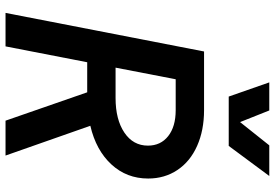

<svg xmlns="http://www.w3.org/2000/svg" viewBox="-166 -804 970 677"><g transform="rotate(90 318.5 -465.0)"><path d="M609 -503Q609 -427 559 -373Q509 -319 423 -299L528 0H405L305 -288H199L143 0H25L161 -700H368Q439 -700 494 -675.5Q549 -651 579 -606Q609 -561 609 -503ZM493 -502Q493 -547 459.5 -573.5Q426 -600 368 -600H259L218 -388H325Q401 -388 447 -419Q493 -450 493 -502ZM410 -827 492 -930H600L494 -787H320L270 -930H369Z"/></g></svg>

Font: MedMera Sans Semibold
Style: Italic
Weight: 600
Italic angle: -11°
Designer: Kasper Nordkvist
Foundry: UNCUT.wtf
Version: Version 1.300